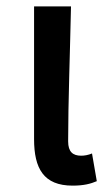

<svg xmlns="http://www.w3.org/2000/svg" viewBox="-20 -570 348 603"><path d="M208 13C244 13 265 7 284 -1L269 -88C257 -83 245 -81 235 -81C209 -81 194 -93 194 -126C194 -246 200 -407 203 -550H87V-133C87 -41 117 13 208 13Z"/></svg>

Font: Noto Sans T Chinese Medium
Style: Regular
Weight: 500
Designer: Ryoko NISHIZUKA (kana & ideographs); Paul D. Hunt (Latin, Greek & Cyrillic); Wenlong ZHANG (bopomofo); Sandoll Communica
Foundry: Adobe Systems Incorporated
Version: Version 1.000;PS 1;hotconv 1.0.78;makeotf.lib2.5.61930